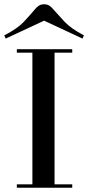

<svg xmlns="http://www.w3.org/2000/svg" viewBox="-27 -881 414 901"><path d="M52 -634V-650H312V-634H229V-16H312V0H52V-16H125V-634ZM0 -700 -7 -715Q55 -747 85 -779Q115 -811 134 -834Q145 -848 155.5 -854.5Q166 -861 180 -861Q194 -861 204.5 -854.5Q215 -848 226 -834Q246 -811 276 -779Q306 -747 367 -715L360 -700L180 -784Z"/></svg>

Font: Elsie
Style: Regular
Weight: 400
Designer: Alejandro Inler
Foundry: Alejandro Inler
Version: 1.001